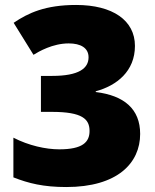

<svg xmlns="http://www.w3.org/2000/svg" viewBox="-20 -744 626 774"><path d="M524 -559C524 -662 434 -724 287 -724C163 -724 94 -692 35 -652L115 -523C136 -536 192 -569 257 -569C305 -569 337 -551 337 -513C337 -469 299 -438 190 -438H145V-293H189C312 -293 341 -264 341 -216C341 -171 313 -142 219 -142C165 -142 96 -157 34 -189V-29C95 -5 155 10 247 10C454 10 545 -87 545 -204C545 -305 480 -359 366 -373V-376C451 -399 524 -457 524 -559Z"/></svg>

Font: Noto Sans Canadian Aboriginal Black
Style: Regular
Weight: 900
Designer: Monotype Design Team, Typotheque's Kevin King
Foundry: Monotype Imaging Inc.
Version: Version 2.004